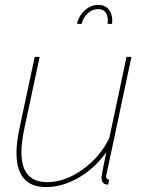

<svg xmlns="http://www.w3.org/2000/svg" viewBox="-20 -750 591 780"><path d="M379 -730Q407 -730 421.5 -712Q436 -694 436 -668Q436 -658 435 -653H417Q417 -655 417.5 -659Q418 -663 418 -665Q418 -713 378 -713Q354 -713 335.5 -695Q317 -677 312 -653H293Q299 -684 323.5 -707Q348 -730 379 -730ZM47 -129Q47 -172 59 -228L121 -519H141L79 -228Q67 -172 67 -131Q67 -10 172 -10Q243 -10 314.5 -60.5Q386 -111 424 -189L494 -519H514L418 -67Q417 -61 415 -52.5Q413 -44 412 -39.5Q411 -35 411 -34Q411 -20 424 -20L419 0Q413 0 407 -2Q392 -8 392 -29Q392 -36 412 -132Q366 -67 300 -28.5Q234 10 167 10Q47 10 47 -129Z"/></svg>

Font: Raleway-v4020 Thin
Style: Italic
Weight: 250
Italic angle: -12°
Designer: Matt McInerney, Pablo Impallari, Rodrigo Fuenzalida
Foundry: Matt McInerney, Pablo Impallari, Rodrigo Fuenzalida
Version: Version 4.020;PS 004.020;hotconv 1.0.88;makeotf.lib2.5.64775